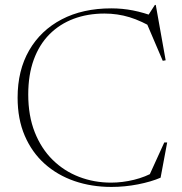

<svg xmlns="http://www.w3.org/2000/svg" viewBox="-20 -728 719 758"><path d="M418.5 -7Q463 -7 509 -18.2Q555 -29.5 591.5 -51L562.5 -20.5L628.5 -165.5H640L614 -26.5Q577 -10.5 524.8 -0.2Q472.5 10 420 10Q341.5 10 274 -13.2Q206.5 -36.5 156.2 -81.5Q106 -126.5 77.8 -192Q49.5 -257.5 49.5 -342.5Q49.5 -450 95 -529Q140.5 -608 223.5 -651.5Q306.5 -695 419.5 -695Q463 -695 505 -686.8Q547 -678.5 592.5 -661.5L564 -666L591.5 -708.5H595L634 -490L622.5 -488L552 -653L595 -612Q539 -645.5 491.5 -660Q444 -674.5 392.5 -674.5Q326 -674.5 270.8 -653.8Q215.5 -633 175.2 -592.5Q135 -552 113.2 -492.2Q91.5 -432.5 91.5 -355Q91.5 -271 117.2 -206Q143 -141 188 -96.8Q233 -52.5 292.2 -29.8Q351.5 -7 418.5 -7Z"/></svg>

Font: Newsreader 36pt ExtraLight
Style: Regular
Weight: 250
Designer: Hugues Gentile
Foundry: Production Type
Version: Version 1.003